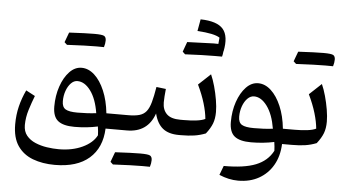

<svg xmlns="http://www.w3.org/2000/svg" viewBox="-64 -921 2378 1316"><g transform="rotate(5 1124.5 -262.5)"><path d="M481.4 -400.9Q528.8 -400.9 570.1 -363.3Q611.3 -325.7 639.6 -259Q668 -192.4 677.2 -105H737.3V0H680.7Q675.3 132.3 591.6 205.3Q507.8 278.3 355 278.3Q270.5 278.3 203.9 253.2Q137.2 228 99.1 172.4Q61 116.7 61 24.4Q61 -40.5 75.2 -98.6Q89.4 -156.7 116.2 -213.4L178.7 -180.2Q160.6 -134.3 144.3 -82Q127.9 -29.8 127.4 23.9Q127.4 67.9 150.6 96.2Q173.8 124.5 211.2 140.4Q248.5 156.2 291.3 162.6Q334 168.9 372.6 168.9Q465.3 168.9 535.4 136.2Q605.5 103.5 632.8 50.3Q632.3 34.2 630.9 20.5Q629.4 6.8 627 -9.8Q552.2 6.8 466.8 6.8Q389.6 6.8 353.5 -22Q317.4 -50.8 317.4 -120.6Q317.4 -195.8 339.4 -259.5Q361.3 -323.2 398.4 -362.1Q435.5 -400.9 481.4 -400.9ZM460.4 -307.6Q436.5 -307.6 416.5 -287.1Q396.5 -266.6 384.5 -233.4Q372.6 -200.2 372.6 -161.6Q372.6 -121.6 396.7 -106.9Q420.9 -92.3 478.5 -92.3Q508.8 -92.3 543 -94Q577.1 -95.7 607.9 -99.6Q592.3 -197.3 551.5 -252.4Q510.7 -307.6 460.4 -307.6ZM569.3 -555.7Q501 -555.7 367.2 -548.8L349.1 -565.4Q356 -583.5 362.1 -600.3Q368.2 -617.2 374.5 -633.8Q492.2 -640.1 547.6 -640.1Q603 -640.1 616 -631.8Q628.9 -623.5 628.9 -601.6Q628.9 -579.6 621.1 -555.2Z M954.6 233.9Q886.2 233.9 752.4 240.7L734.4 224.1Q741.2 206.1 747.3 189.2Q753.4 172.4 759.8 155.8Q877.4 149.4 932.9 149.4Q988.3 149.4 1001.2 157.7Q1014.2 166 1014.2 188Q1014.2 210 1006.3 234.4ZM737.3 0Q720.7 0 720.7 -33.2V-71.8Q720.7 -105 737.3 -105H826.7Q874 -105 903.8 -113.5Q933.6 -122.1 951.7 -144.5Q969.7 -167 981.2 -208.3Q992.7 -249.5 1003.4 -314.5L1068.8 -306.6Q1065.9 -279.3 1064.2 -255.9Q1062.5 -232.4 1062.5 -213.4Q1062.5 -163.1 1091.8 -134Q1121.1 -105 1185.5 -105H1186V0H1185.5Q1113.8 0 1073.7 -32.5Q1033.7 -64.9 1016.6 -133.3Q970.7 0 827.1 0Z M1186 0Q1169.4 0 1169.4 -33.2V-71.8Q1169.4 -105 1186 -105H1210Q1254.9 -105 1294.7 -109.6Q1334.5 -114.3 1356.4 -125.5Q1352.1 -173.3 1334.7 -231.4Q1317.4 -289.6 1285.6 -356L1368.7 -433.6Q1383.8 -399.9 1396.5 -354.2Q1409.2 -308.6 1417 -262Q1424.8 -215.3 1424.8 -179.2Q1424.8 -133.3 1411.9 -99.4Q1398.9 -65.4 1368.7 -26.9Q1330.1 -11.7 1291 -5.9Q1252 0 1199.2 0ZM1250 -721.2Q1263.2 -795.9 1264.6 -802.7Q1378.9 -800.3 1420.2 -751.7Q1461.4 -703.1 1440.4 -597.7L1439.5 -598.6Q1437.5 -576.2 1433.1 -561H1381.8Q1303.7 -561 1179.2 -554.7Q1170.4 -562.5 1161.6 -571.3Q1168 -588.9 1174.1 -606Q1180.2 -623 1186.5 -639.6Q1343.3 -646 1367.2 -646Q1391.1 -646 1400.4 -645.5Q1402.8 -668 1404.3 -689Q1366.2 -714.4 1250 -721.2Z M1696.3 -400.9Q1743.7 -400.9 1784.7 -363.3Q1825.7 -325.7 1854.2 -259Q1882.8 -192.4 1891.6 -105H1948.7V0H1895Q1891.6 83.5 1856 145.5Q1820.3 207.5 1759 241.9Q1697.8 276.4 1616.7 276.4Q1551.8 276.4 1485.8 248L1509.8 184.6Q1649.9 185.1 1729.7 153.3Q1809.6 121.6 1846.7 50.8Q1846.2 34.7 1844.7 21Q1843.3 7.3 1840.8 -9.3Q1804.2 -1.5 1763.4 2.7Q1722.7 6.8 1681.2 6.8Q1604 6.8 1568.1 -22Q1532.2 -50.8 1532.2 -120.6Q1532.2 -195.8 1554.2 -259.5Q1576.2 -323.2 1613.3 -362.1Q1650.4 -400.9 1696.3 -400.9ZM1675.8 -308.6Q1651.4 -308.6 1630.9 -288.1Q1610.4 -267.6 1598.1 -234.1Q1585.9 -200.7 1585.9 -161.6Q1585.9 -120.6 1610.4 -106.2Q1634.8 -91.8 1692.9 -91.8Q1723.1 -91.8 1757.6 -93.3Q1792 -94.7 1823.2 -99.1Q1807.1 -197.3 1766.1 -252.9Q1725.1 -308.6 1675.8 -308.6Z M2145 -562Q2076.7 -562 1942.9 -555.2L1924.8 -571.8Q1931.6 -589.8 1937.7 -606.7Q1943.8 -623.5 1950.2 -640.1Q2067.9 -646.5 2123.3 -646.5Q2178.7 -646.5 2191.7 -638.2Q2204.6 -629.9 2204.6 -607.9Q2204.6 -585.9 2196.8 -561.5ZM1948.7 0Q1932.1 0 1932.1 -33.2V-71.8Q1932.1 -105 1948.7 -105H1972.7Q2017.6 -105 2057.4 -109.6Q2097.2 -114.3 2119.1 -125.5Q2114.7 -173.3 2097.4 -231.4Q2080.1 -289.6 2048.3 -356L2131.3 -433.6Q2146.5 -399.9 2159.2 -354.2Q2171.9 -308.6 2179.7 -262Q2187.5 -215.3 2187.5 -179.2Q2187.5 -133.3 2174.6 -99.4Q2161.6 -65.4 2131.3 -26.9Q2092.8 -11.7 2053.7 -5.9Q2014.6 0 1961.9 0Z"/></g></svg>

Font: Pinar Medium
Style: Regular
Weight: 500
Designer: Amin Abedi
Version: Version 3.000